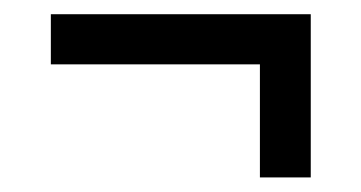

<svg xmlns="http://www.w3.org/2000/svg" viewBox="-20 -504 508 270"><path d="M345.5 -254.5V-413.5H51.5V-484H417V-254.5Z"/></svg>

Font: Big Shoulders Stencil Text Medium
Style: Regular
Weight: 500
Designer: Patric King
Foundry: XO Type Co
Version: Version 1.000